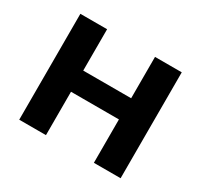

<svg xmlns="http://www.w3.org/2000/svg" viewBox="-115 -659 842 805"><g transform="rotate(30 306.5 -256.5)"><path d="M61 0V-512.7H190.4V-312.5H422.4V-512.7H551.8V0H422.4V-210H190.4V0Z"/></g></svg>

Font: Voltera
Style: Bold
Weight: 700
Designer: Bernd Montag
Version: Version 1.301